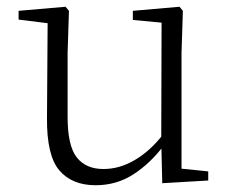

<svg xmlns="http://www.w3.org/2000/svg" viewBox="-20 -534 683 568"><path d="M263 14Q193 14 155.5 -30Q118 -74 119 -185L121 -478L140 -463L35 -476V-502L174 -514L184 -502L180 -377V-188Q180 -103 207 -68.5Q234 -34 286 -34Q334 -34 379.5 -61Q425 -88 463 -137L482 -103H464Q425 -51 375 -18.5Q325 14 263 14ZM460 8 457 -116V-117L458 -467L373 -475V-502L511 -514L521 -502L517 -377V-35L596 -27V0Z"/></svg>

Font: Noto Serif JP ExtraLight ExtraLight
Style: Regular
Weight: 250
Version: Version 2.003-H1;hotconv 1.1.1;makeotfexe 2.6.0